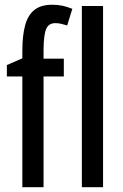

<svg xmlns="http://www.w3.org/2000/svg" viewBox="-20 -785 515 805"><path d="M247.6 -464.4H162.6V0H73.7V-464.4H8.8V-512.2L73.7 -540.5V-572.3Q73.7 -635.3 85.2 -678.2Q96.7 -721.2 124 -743.2Q151.4 -765.1 198.7 -765.1Q222.2 -765.1 241.7 -761Q261.2 -756.8 283.2 -748L261.7 -678.2Q248 -682.6 236.1 -685.3Q224.1 -688 211.9 -688Q184.1 -688 173.6 -663.6Q163.1 -639.2 162.6 -575.7V-539.1H247.6ZM412.1 0H323.2V-759.8H412.1Z"/></svg>

Font: Open Sans Condensed Medium
Style: Regular
Weight: 500
Width: 3
Designer: Monotype Design Team
Foundry: Monotype Imaging Inc.
Version: Version 3.000